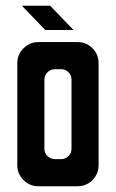

<svg xmlns="http://www.w3.org/2000/svg" viewBox="-20 -646 402 666"><path d="M137 -542 56 -626H154L235 -542ZM113 0Q83 0 61.5 -21.5Q40 -43 40 -73V-427Q40 -457 61.5 -478.5Q83 -500 113 -500H249Q280 -500 301 -478.5Q322 -457 322 -427V-73Q322 -43 301 -21.5Q280 0 249 0ZM171 -94H192Q207 -94 217.5 -104.5Q228 -115 228 -130V-370Q228 -385 217.5 -395.5Q207 -406 192 -406H171Q156 -406 145 -395.5Q134 -385 134 -370V-130Q134 -115 145 -104.5Q156 -94 171 -94Z"/></svg>

Font: Odibee Sans
Style: Regular
Weight: 400
Designer: James Barnard - Barnard Co. Limited
Version: Version 2.001; ttfautohint (v1.8.3)